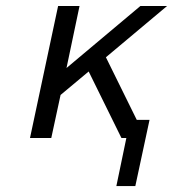

<svg xmlns="http://www.w3.org/2000/svg" viewBox="-20 -465 583 647"><path d="M81.1 0 175.8 -444.8H248L204.1 -235.8L453.1 -444.8H543L336.9 -272L440.9 -61H483.9L436 162.1H372.1L405.8 0H389.2L278.8 -224.1L184.1 -145L152.8 0Z"/></svg>

Font: CMU Sans Serif
Style: Oblique
Weight: 500
Italic angle: -12°
Version: Version 0.7.0